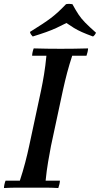

<svg xmlns="http://www.w3.org/2000/svg" viewBox="-24 -946 504 968"><path d="M-4 2Q-4 -6 -1.5 -17Q1 -28 4 -35H76Q91 -80 103 -126Q115 -172 123 -210L183 -490Q191 -528 198 -570.5Q205 -613 210 -665H138Q138 -673 140.5 -684Q143 -695 146 -702Q180 -701 214 -700.5Q248 -700 282 -700Q317 -700 351 -700.5Q385 -701 420 -702Q420 -695 417.5 -684Q415 -673 412 -665H340Q325 -619 314.5 -579.5Q304 -540 293 -490L233 -210Q226 -173 218.5 -129.5Q211 -86 206 -35H278Q278 -28 275.5 -17Q273 -6 270 2Q236 0 202 0Q168 0 133 0Q99 0 65 0Q31 0 -4 2ZM141 -762Q136 -767 132.5 -772Q129 -777 127 -785Q164 -808 189 -824.5Q214 -841 232.5 -855Q251 -869 269 -885.5Q287 -902 309 -925Q325 -928 341 -925Q358 -894 371.5 -873.5Q385 -853 405 -832.5Q425 -812 460 -781Q454 -768 445 -762Q412 -774 389.5 -784Q367 -794 349 -805Q331 -816 311 -830Q284 -816 260 -805Q236 -794 208 -784Q180 -774 141 -762Z"/></svg>

Font: Poltawski Nowy
Style: Italic
Weight: 400
Italic angle: -12°
Designer: Adam Pótawski, Mateusz Machalski, Borys Kosmynka, Ania Wieluska
Foundry: Capitalics.wtf
Version: Version 1.001;gftools[0.9.25]